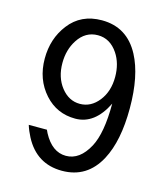

<svg xmlns="http://www.w3.org/2000/svg" viewBox="-112 -830 810 927"><g transform="rotate(15 293.0 -366.0)"><path d="M283.2 -667.5Q220.7 -667.5 183.6 -609.9Q151.4 -560.1 151.4 -494.1Q151.4 -421.9 189.5 -373.5Q228 -324.7 283.2 -324.7Q338.4 -324.7 377 -373.5Q415 -421.9 415 -494.1Q415 -561.5 382.8 -609.9Q344.2 -667.5 283.2 -667.5ZM71.8 -163.1H162.6Q166 -154.8 169.9 -147.5Q213.9 -64.9 283.2 -64.9Q352.1 -64.9 396.5 -147.5Q434.6 -218.3 434.6 -366.2Q377.4 -250 280.3 -250Q188 -250 127 -317.9Q63.5 -388.7 63.5 -492.7Q63.5 -592.3 119.6 -665Q178.7 -742.2 283.2 -742.2Q409.2 -742.2 470.7 -626.5Q522.5 -528.8 522.5 -366.2Q522.5 -203.1 470.7 -106Q409.2 9.8 283.2 9.8Q156.7 9.8 95.7 -106Q80.6 -134.8 71.8 -163.1Z"/></g></svg>

Font: Consola Mono
Style: Book
Weight: 400
Monospace: yes
Designer: Wojciech Kalinowski "wmk69" (wmk69@o2.pl)
Foundry: Wojciech Kalinowski "wmk69" (wmk69@o2.pl)
Version: Version 2.1.0